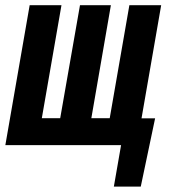

<svg xmlns="http://www.w3.org/2000/svg" viewBox="-30 -548 637 725"><path d="M202.1 -528.3H82L-9.8 0H427.2L399.9 156.7H501.5L555.7 -101.1H504.4L578.6 -528.3H458.5L384.3 -101.6H314.9L388.7 -528.3H272L197.3 -101.6H127.9Z"/></svg>

Font: Roboto Mono SemiBold
Style: Italic
Weight: 600
Italic angle: -10°
Monospace: yes
Designer: Google
Version: Version 3.000